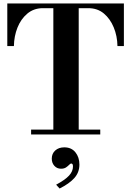

<svg xmlns="http://www.w3.org/2000/svg" viewBox="-20 -774 755 1105"><path d="M159 0V-28H287V-727H224Q173 -726 136.5 -695Q100 -664 80.5 -615Q61 -566 60 -509H22V-754H693V-509H656Q655 -567 634.5 -616.5Q614 -666 577.5 -696.5Q541 -727 488 -727H433V-28H557V0ZM323 311 303 289Q355 261 377.5 236.5Q400 212 400 184Q400 174 397 170.5Q394 167 390 167Q385 167 378 174.5Q371 182 360 189.5Q349 197 331 197Q308 197 293 180.5Q278 164 278 139Q278 110 298 92Q318 74 350 74Q391 74 414 102.5Q437 131 437 173Q437 218 408 250.5Q379 283 323 311Z"/></svg>

Font: Libre Bodoni Medium
Style: Regular
Weight: 500
Designer: Pablo Impallari, Rodrigo Fuenzalida
Foundry: Impallari Type
Version: Version 2.005;gftools[0.9.23]